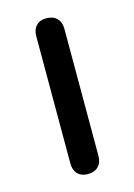

<svg xmlns="http://www.w3.org/2000/svg" viewBox="-86 -549 425 607"><g transform="rotate(-15 126.5 -245.0)"><path d="M81 -37V-453Q81 -475 93 -487.5Q105 -500 126 -500Q148 -500 160.5 -487.5Q173 -475 173 -453V-37Q173 -15 160.5 -2.5Q148 10 126 10Q105 10 93 -2.5Q81 -15 81 -37Z"/></g></svg>

Font: Kodchasan Medium
Style: Regular
Weight: 500
Designer: Katatrad Aksorn Co.,Ltd.
Foundry: Cadson Demak Co.,Ltd.
Version: Version 1.000; ttfautohint (v1.6)